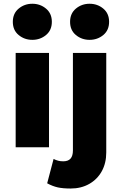

<svg xmlns="http://www.w3.org/2000/svg" viewBox="-20 -804 666 1048"><path d="M65.5 0V-515H247.5V0ZM156.5 -586.5Q113.5 -586.5 81.8 -612.8Q50 -639 50 -685Q50 -730.5 81.8 -757Q113.5 -783.5 156.5 -783.5Q199.5 -783.5 231.2 -757Q263 -730.5 263 -685Q263 -639 231.2 -612.8Q199.5 -586.5 156.5 -586.5ZM365.5 225Q323.5 225 295.2 218.8Q267 212.5 237.5 196.5L272.5 63.5Q285 70 297.5 73.2Q310 76.5 325 76.5Q352 76.5 365 61.8Q378 47 378 17V-515H560V28Q560 86.5 535.5 130.8Q511 175 467 200Q423 225 365.5 225ZM469 -586.5Q426 -586.5 394.2 -612.8Q362.5 -639 362.5 -685Q362.5 -730.5 394.2 -757Q426 -783.5 469 -783.5Q512 -783.5 543.8 -757Q575.5 -730.5 575.5 -685Q575.5 -639 543.8 -612.8Q512 -586.5 469 -586.5Z"/></svg>

Font: Geologica Cursive ExtraBold
Style: Regular
Weight: 800
Designer: Sindre Bremnes, Frode Helland
Foundry: Monokrom Skriftforlag AS
Version: Version 1.010;gftools[0.9.28]